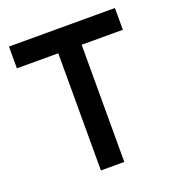

<svg xmlns="http://www.w3.org/2000/svg" viewBox="-130 -828 868 935"><g transform="rotate(-20 303.5 -360.0)"><path d="M234.1 0V-607.2H19.7V-720H568.8V-607.2H355.3V0Z"/></g></svg>

Font: Vela Sans GX ExtLt
Style: Regular
Weight: 200
Designer: Principal design: Mikhail Sharanda - project Manrope.
Design modification: Ravid Balaliev
Foundry: Mikhail Sharanda
Version: Version 1.001